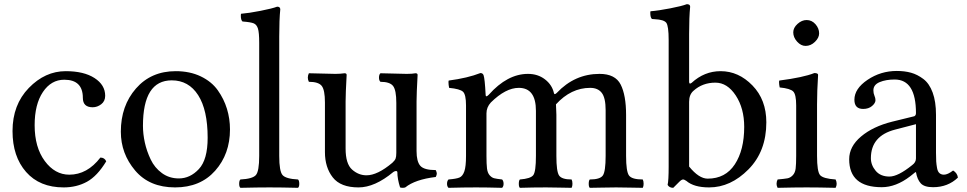

<svg xmlns="http://www.w3.org/2000/svg" viewBox="-20 -898 4634 920"><path d="M489 -125Q446 -54 396.5 -27Q347 0 285 0Q170 0 105 -74Q40 -148 40 -270Q40 -396 118 -476.5Q196 -557 295 -557Q382 -557 433 -524Q484 -491 484 -439Q484 -413 465 -398.5Q446 -384 424 -384Q377 -384 377 -429Q377 -516 288 -516Q225 -516 185.5 -457Q146 -398 146 -298Q146 -192 194.5 -126.5Q243 -61 312 -61Q398 -61 461 -143Q481 -143 489 -125Z M1082 -278Q1082 -160 1011 -80Q940 0 819 0Q696 0 627.5 -81Q559 -162 559 -267Q559 -391 631.5 -474Q704 -557 822 -557Q890 -557 942 -532Q994 -507 1023.5 -465.5Q1053 -424 1067.5 -376.5Q1082 -329 1082 -278ZM803 -513Q665 -513 665 -295Q665 -256 674 -215Q683 -174 702 -134Q721 -94 756 -68.5Q791 -43 837 -43Q891 -43 933 -88Q975 -133 975 -238Q975 -371 929.5 -442Q884 -513 803 -513Z M1222 -151V-693Q1222 -742 1216 -761Q1210 -780 1196 -786Q1182 -792 1142 -795Q1134 -802 1134 -822Q1134 -830 1135 -832Q1172 -835 1228 -846Q1284 -857 1308 -866Q1323 -866 1323 -853Q1318 -804 1318 -723V-151Q1318 -77 1334 -59Q1350 -41 1408 -38Q1414 -33 1414 -17Q1414 -3 1408 2Q1328 0 1271 0Q1216 0 1132 2Q1126 -3 1126 -17Q1126 -33 1132 -38Q1190 -41 1206 -59Q1222 -77 1222 -151Z M1698 0Q1612 0 1574.5 -48Q1537 -96 1537 -169V-407Q1537 -467 1521.5 -486.5Q1506 -506 1460 -506Q1455 -516 1455 -526Q1455 -537 1460 -547Q1481 -547 1524 -545.5Q1567 -544 1587 -544Q1610 -544 1631 -547Q1641 -547 1641 -539Q1636 -449 1636 -412V-186Q1636 -113 1667 -85.5Q1698 -58 1736 -58Q1789 -58 1860 -118Q1872 -129 1875.5 -138Q1879 -147 1879 -166V-405Q1879 -466 1863.5 -486Q1848 -506 1803 -506Q1796 -512 1796 -526Q1796 -541 1803 -547Q1824 -547 1866.5 -545.5Q1909 -544 1929 -544Q1956 -544 1971 -547Q1981 -547 1981 -539Q1976 -449 1976 -412V-174Q1976 -124 1994 -103.5Q2012 -83 2068 -83Q2073 -73 2073 -66Q2073 -60 2068 -50Q1969 -38 1922 0Q1917 2 1909 2Q1902 2 1897 0Q1884 -41 1884 -73Q1883 -79 1877 -78.5Q1871 -78 1865 -74Q1776 0 1698 0Z M2307 -444Q2307 -429 2322 -444Q2411 -544 2510 -544Q2557 -544 2591 -518Q2625 -492 2634 -453Q2636 -441 2648 -453Q2734 -544 2853 -544Q2928 -544 2954 -493Q2980 -442 2980 -347V-151Q2980 -76 2994 -57Q3008 -38 3060 -38Q3064 -30 3064 -17Q3064 -6 3060 2Q3044 2 3001.5 1Q2959 0 2932 0Q2905 0 2862 1Q2819 2 2806 2Q2801 -3 2801 -17Q2801 -33 2806 -38Q2855 -38 2868.5 -57Q2882 -76 2882 -151V-370Q2882 -429 2863.5 -453Q2845 -477 2808 -477Q2716 -477 2644 -398Q2644 -391 2645 -374Q2646 -357 2646 -348V-151Q2646 -76 2659 -57Q2672 -38 2719 -38Q2723 -30 2723 -17Q2723 -6 2719 2Q2706 2 2665 1Q2624 0 2597 0Q2533 0 2471 2Q2466 -3 2466 -17Q2466 -33 2471 -38Q2523 -42 2535.5 -59Q2548 -76 2548 -151V-367Q2548 -477 2466 -477Q2403 -477 2332 -407Q2311 -384 2311 -355V-151Q2311 -112 2313.5 -91Q2316 -70 2326 -58.5Q2336 -47 2347.5 -44Q2359 -41 2386 -38Q2393 -31 2393 -17Q2393 -5 2386 2Q2312 0 2262 0Q2203 0 2129 2Q2122 -5 2122 -17Q2122 -31 2129 -38Q2167 -41 2182 -47.5Q2197 -54 2205 -77Q2213 -100 2213 -151V-393Q2213 -445 2198.5 -458.5Q2184 -472 2132 -477Q2129 -492 2129 -503Q2129 -510 2130 -512Q2221 -524 2282 -548Q2293 -548 2297 -538Q2303 -522 2307 -444Z M3303 -463Q3282 -445 3282 -410V-100Q3329 -42 3371 -42Q3456 -42 3501 -110.5Q3546 -179 3546 -290Q3546 -379 3505.5 -440.5Q3465 -502 3408 -502Q3346 -502 3303 -463ZM3294 -501Q3355 -557 3433 -557Q3519 -557 3585.5 -488.5Q3652 -420 3652 -312Q3652 -173 3566.5 -86.5Q3481 0 3378 0Q3305 0 3269 -31Q3259 -38 3253 -38Q3246 -38 3235 -27L3206 2Q3187 2 3179 -12Q3184 -33 3184 -100V-706Q3184 -774 3172.5 -789Q3161 -804 3117 -806Q3108 -807 3104 -807Q3096 -814 3096 -836Q3096 -842 3097 -844Q3135 -847 3191.5 -858Q3248 -869 3271 -878Q3287 -878 3287 -866Q3282 -816 3282 -735V-507Q3282 -492 3294 -501Z M3781 -743Q3781 -765 3801.5 -783.5Q3822 -802 3845 -802Q3870 -802 3887.5 -782Q3905 -762 3905 -738Q3905 -717 3885 -697.5Q3865 -678 3840 -678Q3818 -678 3799.5 -698.5Q3781 -719 3781 -743ZM3895 -151Q3895 -76 3909.5 -59Q3924 -42 3984 -38Q3989 -28 3989 -17Q3989 -8 3984 2Q3900 0 3845 0Q3790 0 3706 2Q3701 -8 3701 -17Q3701 -28 3706 -38Q3739 -41 3753 -43.5Q3767 -46 3778.5 -58Q3790 -70 3792.5 -90.5Q3795 -111 3795 -151V-393Q3795 -445 3781 -459.5Q3767 -474 3716 -479Q3713 -494 3713 -503Q3713 -510 3714 -512Q3830 -527 3882 -548Q3900 -548 3900 -539Q3895 -460 3895 -398Z M4369 -303 4269 -277Q4153 -247 4153 -140Q4153 -107 4176 -79.5Q4199 -52 4242 -52Q4283 -52 4351 -107Q4369 -120 4369 -139ZM4165 -465Q4165 -451 4170 -439.5Q4175 -428 4175 -418Q4175 -404 4158.5 -390Q4142 -376 4116 -376Q4074 -376 4074 -420Q4074 -473 4137 -515.5Q4200 -558 4277 -558Q4315 -558 4345.5 -549.5Q4376 -541 4404.5 -519.5Q4433 -498 4449 -454.5Q4465 -411 4465 -348V-166Q4465 -139 4466 -124.5Q4467 -110 4470 -93Q4473 -76 4481.5 -68.5Q4490 -61 4503 -61Q4521 -61 4547 -81Q4567 -69 4570 -47Q4522 -1 4451 -1Q4409 -1 4392 -19.5Q4375 -38 4369 -73H4366L4341 -53Q4273 -1 4205 -1Q4049 -1 4049 -135Q4049 -196 4106 -244Q4163 -292 4255 -315L4361 -341Q4369 -345 4369 -356Q4369 -517 4267 -517Q4225 -517 4195 -504.5Q4165 -492 4165 -465Z"/></svg>

Font: Indiction Unicode
Style: Normal
Weight: 500
Version: Version 1.1